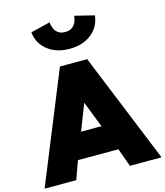

<svg xmlns="http://www.w3.org/2000/svg" viewBox="-179 -1271 1194 1389"><g transform="rotate(-15 418.0 -576.5)"><path d="M-20.5 0H216.5L266 -137H569L618.5 0H855.5L519.5 -825H315.5ZM341 -330 417.5 -526 494 -330ZM417.5 -930Q485 -930 536.5 -953.8Q588 -977.5 619 -1019.8Q650 -1062 655.5 -1117L509.5 -1153Q508.5 -1131 499.2 -1108.5Q490 -1086 470.5 -1071Q451 -1056 417.5 -1056Q384.5 -1056 364.8 -1071Q345 -1086 336 -1108.5Q327 -1131 325.5 -1153L179.5 -1117Q185 -1062 216 -1019.8Q247 -977.5 298.5 -953.8Q350 -930 417.5 -930Z"/></g></svg>

Font: Spartan Black
Style: Regular
Weight: 900
Designer: Matt Bailey, Mirko Velimirovic
Foundry: Matt Bailey
Version: Version 1.003; ttfautohint (v1.8.3)